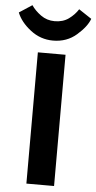

<svg xmlns="http://www.w3.org/2000/svg" viewBox="-110 -999 518 1036"><g transform="rotate(5 149.0 -481.0)"><path d="M74 0V-710.9H223.9V0ZM275.9 -961.9 345.2 -916Q329.8 -873.3 277.1 -827.3Q224.4 -781.2 149.4 -781.2Q81.5 -781.2 27.2 -823.4Q-27.1 -865.5 -47.1 -916.3L22.7 -961.9Q41.5 -933.6 74.3 -909.9Q107.2 -886.2 149.4 -886.2Q194.1 -886.2 225.5 -908.9Q256.8 -931.6 275.9 -961.9Z"/></g></svg>

Font: RobotoFlex
Style: Regular
Weight: 400
Designer: Berlow after Robertson
Foundry: Google
Version: Version 2.136